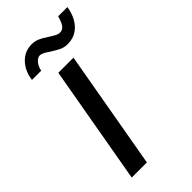

<svg xmlns="http://www.w3.org/2000/svg" viewBox="-212 -710 762 762"><g transform="rotate(-45 169.0 -329.5)"><path d="M128 -500H213L125 0H40ZM133 -655Q151 -655 166 -648.5Q181 -642 202 -628Q217 -618 227 -613Q237 -608 246 -608Q260 -608 269.5 -620Q279 -632 286 -659H338Q330 -610 303 -582Q276 -554 235 -554Q216 -554 200.5 -561.5Q185 -569 163 -583Q138 -601 125 -601Q113 -601 101.5 -588Q90 -575 86 -554H34Q40 -599 67 -627Q94 -655 133 -655Z"/></g></svg>

Font: Sarabun
Style: Italic
Weight: 400
Italic angle: -10°
Designer: Suppakit Chalermlarp | Katatrad Co.,Ltd.
Foundry: Cadson Demak Co.,Ltd.
Version: Version 1.000; ttfautohint (v1.6)